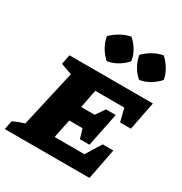

<svg xmlns="http://www.w3.org/2000/svg" viewBox="-208 -940 1021 1076"><g transform="rotate(30 302.0 -401.5)"><path d="M-24 0 -13 -57Q4 -65 22.5 -72Q41 -79 60 -85L143 -451L71 -477L83 -539H623L587 -355H517L496 -439H308L285 -321H372L412 -379H475L431 -161H369L351 -222H265L240 -101H433L494 -200H563L524 0ZM332 -803Q359 -780 377 -749Q395 -718 400 -684Q379 -658 346.5 -639Q314 -620 280 -615Q255 -637 236 -669Q217 -701 211 -737Q235 -761 266.5 -779Q298 -797 332 -803ZM541 -803Q567 -779 585.5 -748.5Q604 -718 610 -684Q588 -658 556 -639Q524 -620 490 -615Q464 -636 445.5 -668.5Q427 -701 421 -737Q444 -761 475.5 -779Q507 -797 541 -803Z"/></g></svg>

Font: Piazzolla SC ExtraBold
Style: Italic
Weight: 800
Italic angle: -11.3°
Designer: Juan Pablo del Peral
Foundry: Huerta Tipografica
Version: Version 1.330